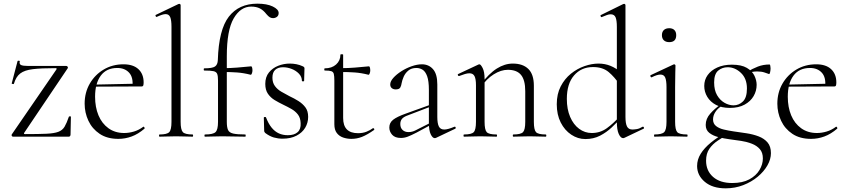

<svg xmlns="http://www.w3.org/2000/svg" viewBox="-20 -746 4631 1048"><path d="M44 -12 288 -367Q292 -374 283 -374Q205 -374 159.5 -368.5Q114 -363 90.5 -345Q67 -327 56 -289Q55 -286 49 -287.5Q43 -289 44 -291L76 -413Q77 -415 83 -414.5Q89 -414 88 -412Q84 -396 95 -391Q106 -386 135 -386Q170 -386 221 -386Q272 -386 342 -386Q346 -386 349 -382Q352 -378 350 -374L112 -21Q108 -14 117 -14Q191 -14 233.5 -16Q276 -18 298.5 -26.5Q321 -35 332.5 -54.5Q344 -74 356 -109Q357 -111 362 -111Q367 -111 367 -109L365 -11Q365 -7 362.5 -3.5Q360 0 356 0Q309 0 257.5 0Q206 0 153.5 0Q101 0 51 0Q47 0 44.5 -4Q42 -8 44 -12Z M626 12Q565 12 524 -15.5Q483 -43 462.5 -87Q442 -131 442 -180Q442 -241 470 -289.5Q498 -338 546 -366.5Q594 -395 654 -395Q707 -395 735.5 -368.5Q764 -342 764 -296Q764 -285 762 -279.5Q760 -274 752 -274H703Q708 -324 684.5 -349.5Q661 -375 620 -375Q561 -375 530 -333Q499 -291 499 -218Q499 -161 517.5 -116.5Q536 -72 572 -46Q608 -20 658 -20Q684 -20 711 -28Q738 -36 762 -54Q764 -56 767.5 -51.5Q771 -47 769 -44Q734 -14 698.5 -1Q663 12 626 12ZM486 -273 485 -284 715 -289V-274Z M851 0Q848 0 848 -6Q848 -12 851 -12Q892 -12 904 -25Q916 -38 916 -81V-600Q916 -636 909 -652.5Q902 -669 884 -669Q868 -669 836 -654Q832 -652 829.5 -658Q827 -664 831 -665L954 -724Q956 -725 959 -725Q961 -725 963.5 -723Q966 -721 966 -718V-81Q966 -39 977.5 -25.5Q989 -12 1031 -12Q1034 -12 1034 -6Q1034 0 1031 0Q1014 0 990.5 -1Q967 -2 941 -2Q916 -2 892 -1Q868 0 851 0Z M1099 0Q1096 0 1096 -6Q1096 -12 1099 -12Q1143 -12 1156.5 -25Q1170 -38 1170 -81V-306Q1170 -331 1165.5 -342.5Q1161 -354 1145.5 -357.5Q1130 -361 1095 -361Q1092 -361 1092 -367Q1092 -373 1095 -373Q1139 -373 1153.5 -383Q1168 -393 1169 -418Q1174 -584 1229 -655Q1284 -726 1385 -726Q1437 -726 1469 -710.5Q1501 -695 1501 -675Q1501 -661 1491.5 -654Q1482 -647 1470 -647Q1461 -647 1453 -651.5Q1445 -656 1434 -669Q1418 -690 1398.5 -700Q1379 -710 1351 -710Q1293 -710 1255.5 -645.5Q1218 -581 1218 -439V-81Q1218 -52 1224.5 -37Q1231 -22 1253 -17Q1275 -12 1319 -12Q1321 -12 1321 -6Q1321 0 1319 0Q1286 0 1255.5 -1Q1225 -2 1193 -2Q1167 -2 1142.5 -1Q1118 0 1099 0ZM1348 -338Q1309 -348 1273.5 -350.5Q1238 -353 1198 -353V-374Q1237 -374 1273.5 -377Q1310 -380 1351 -384Q1354 -384 1356 -377.5Q1358 -371 1358 -361Q1358 -354 1355 -345.5Q1352 -337 1348 -338Z M1467 -322Q1467 -295 1480.5 -276.5Q1494 -258 1515.5 -245.5Q1537 -233 1560 -221Q1586 -209 1609 -194.5Q1632 -180 1647 -160Q1662 -140 1662 -108Q1662 -76 1646 -49Q1630 -22 1598.5 -5.5Q1567 11 1522 11Q1498 11 1475 4.5Q1452 -2 1428 -20Q1426 -22 1424 -25Q1422 -28 1422 -32L1420 -104Q1420 -107 1425.5 -107.5Q1431 -108 1432 -105Q1445 -71 1462.5 -49.5Q1480 -28 1502 -18Q1524 -8 1551 -8Q1586 -8 1604.5 -24.5Q1623 -41 1621 -74Q1620 -103 1606 -121Q1592 -139 1571 -151Q1550 -163 1527 -174Q1502 -186 1479.5 -199.5Q1457 -213 1442.5 -234Q1428 -255 1428 -288Q1428 -326 1448 -350.5Q1468 -375 1498.5 -387Q1529 -399 1562 -399Q1580 -399 1598 -395.5Q1616 -392 1633 -384Q1642 -380 1642 -373Q1642 -358 1641 -341Q1640 -324 1640 -304Q1640 -302 1634 -302Q1628 -302 1628 -304Q1628 -327 1611.5 -344Q1595 -361 1571.5 -370Q1548 -379 1525 -379Q1498 -379 1482.5 -365Q1467 -351 1467 -322Z M1898 12Q1874 12 1852.5 4.5Q1831 -3 1818 -20.5Q1805 -38 1805 -68V-306Q1805 -331 1802 -342.5Q1799 -354 1788 -357.5Q1777 -361 1753 -361Q1750 -361 1750 -367Q1750 -373 1753 -373Q1791 -373 1814.5 -394Q1838 -415 1838 -447Q1838 -450 1845.5 -450Q1853 -450 1853 -447V-102Q1853 -60 1873.5 -39.5Q1894 -19 1934 -19Q1961 -19 1981.5 -27.5Q2002 -36 2015 -46Q2019 -48 2022 -43.5Q2025 -39 2021 -36Q1984 -10 1956 1Q1928 12 1898 12ZM1991 -338Q1952 -348 1916.5 -350.5Q1881 -353 1841 -353V-374Q1880 -374 1916.5 -377Q1953 -380 1994 -384Q1997 -384 1999 -377.5Q2001 -371 2001 -361Q2001 -354 1998 -345.5Q1995 -337 1991 -338Z M2361 6Q2357 8 2353 8Q2341 8 2331 -13Q2321 -34 2321 -74V-255Q2321 -304 2311.5 -330Q2302 -356 2286.5 -365.5Q2271 -375 2253 -375Q2226 -375 2209 -361Q2192 -347 2183.5 -327.5Q2175 -308 2172 -291Q2171 -281 2165.5 -269.5Q2160 -258 2140 -258Q2127 -258 2118.5 -265Q2110 -272 2110 -285Q2110 -302 2127 -321Q2144 -340 2170.5 -357Q2197 -374 2227 -384.5Q2257 -395 2283 -395Q2320 -395 2343.5 -368.5Q2367 -342 2367 -285V-108Q2367 -72 2375.5 -55.5Q2384 -39 2405 -39Q2424 -39 2460 -54Q2465 -56 2467 -50.5Q2469 -45 2464 -43ZM2168 7Q2136 7 2120.5 -10.5Q2105 -28 2105 -50Q2105 -76 2126 -92.5Q2147 -109 2195 -126L2331 -175L2333 -165L2205 -116Q2183 -108 2174 -97Q2165 -86 2165 -69Q2165 -48 2177.5 -36.5Q2190 -25 2209 -25Q2220 -25 2229.5 -27.5Q2239 -30 2247 -34L2340 -81L2342 -70L2255 -23Q2224 -7 2205.5 0Q2187 7 2168 7Z M2782 0Q2779 0 2779 -6Q2779 -12 2782 -12Q2823 -12 2835 -25Q2847 -38 2847 -81V-248Q2847 -309 2824 -337Q2801 -365 2752 -365Q2714 -365 2674.5 -340Q2635 -315 2606 -271L2602 -283Q2649 -345 2692 -372Q2735 -399 2779 -399Q2834 -399 2864 -369.5Q2894 -340 2894 -278V-81Q2894 -38 2905.5 -25Q2917 -12 2959 -12Q2962 -12 2962 -6Q2962 0 2959 0Q2942 0 2919 -1Q2896 -2 2871 -2Q2846 -2 2822.5 -1Q2799 0 2782 0ZM2513 0Q2510 0 2510 -6Q2510 -12 2513 -12Q2554 -12 2566 -25Q2578 -38 2578 -81V-281Q2578 -315 2570 -330.5Q2562 -346 2542 -346Q2532 -346 2518 -342Q2504 -338 2486 -331Q2482 -330 2479.5 -335Q2477 -340 2481 -342L2592 -394Q2594 -395 2597 -395Q2604 -395 2614.5 -374.5Q2625 -354 2625 -315V-81Q2625 -38 2636.5 -25Q2648 -12 2690 -12Q2693 -12 2693 -6Q2693 0 2690 0Q2673 0 2650 -1Q2627 -2 2602 -2Q2577 -2 2553.5 -1Q2530 0 2513 0Z M3175 13Q3134 13 3098 -11Q3062 -35 3040.5 -77.5Q3019 -120 3019 -177Q3019 -233 3040.5 -274.5Q3062 -316 3096 -343.5Q3130 -371 3170 -385Q3210 -399 3247 -399Q3282 -399 3312.5 -386.5Q3343 -374 3369 -351L3360 -287Q3335 -325 3302.5 -352.5Q3270 -380 3217 -380Q3153 -380 3113.5 -334.5Q3074 -289 3074 -206Q3074 -150 3092 -108Q3110 -66 3141 -43Q3172 -20 3210 -20Q3256 -20 3292 -46Q3328 -72 3360 -108L3368 -101Q3347 -77 3319 -50.5Q3291 -24 3255.5 -5.5Q3220 13 3175 13ZM3394 -718V-108Q3394 -72 3402.5 -55.5Q3411 -39 3432 -39Q3442 -39 3456.5 -41.5Q3471 -44 3487 -54Q3492 -56 3494.5 -50.5Q3497 -45 3492 -43L3389 6Q3385 8 3381 8Q3368 8 3357.5 -14.5Q3347 -37 3347 -81V-599Q3347 -635 3340 -651.5Q3333 -668 3313 -668Q3304 -668 3293 -664Q3282 -660 3265 -653Q3261 -651 3258.5 -657Q3256 -663 3260 -664L3382 -724Q3384 -725 3387 -725Q3389 -725 3391.5 -723Q3394 -721 3394 -718Z M3552 0Q3550 0 3550 -6Q3550 -12 3552 -12Q3593 -12 3605.5 -25Q3618 -38 3618 -81V-270Q3618 -306 3611 -322.5Q3604 -339 3585 -339Q3576 -339 3564.5 -335.5Q3553 -332 3537 -324Q3533 -323 3530.5 -328.5Q3528 -334 3532 -336L3656 -394Q3659 -395 3660 -395Q3662 -395 3664.5 -393Q3667 -391 3667 -388Q3667 -381 3666 -349.5Q3665 -318 3665 -271V-81Q3665 -38 3676.5 -25Q3688 -12 3730 -12Q3733 -12 3733 -6Q3733 0 3730 0Q3713 0 3690 -1Q3667 -2 3641 -2Q3616 -2 3593 -1Q3570 0 3552 0ZM3633 -516Q3614 -516 3603.5 -526Q3593 -536 3593 -554Q3593 -572 3603.5 -582Q3614 -592 3633 -592Q3651 -592 3661 -582Q3671 -572 3671 -554Q3671 -516 3633 -516Z M3941 282Q3869 282 3827 246.5Q3785 211 3785 160Q3785 125 3804.5 93.5Q3824 62 3860 32.5Q3896 3 3945 -25L3955 -14Q3926 3 3898 21.5Q3870 40 3852 66Q3834 92 3834 131Q3834 186 3872 219.5Q3910 253 3977 253Q4033 253 4070 233Q4107 213 4125.5 182Q4144 151 4144 119Q4144 87 4127.5 68Q4111 49 4084 38.5Q4057 28 4025 23Q3993 18 3961 14Q3931 10 3901.5 2.5Q3872 -5 3852 -20.5Q3832 -36 3832 -64Q3832 -98 3857 -126Q3882 -154 3910 -173L3917 -166Q3897 -154 3884.5 -134.5Q3872 -115 3872 -94Q3872 -71 3888.5 -58Q3905 -45 3930.5 -39Q3956 -33 3983 -29Q4019 -24 4055 -18.5Q4091 -13 4121 -1.5Q4151 10 4169.5 31.5Q4188 53 4188 90Q4188 123 4169 156.5Q4150 190 4116 218.5Q4082 247 4037 264.5Q3992 282 3941 282ZM3964 -157Q3919 -157 3888 -173.5Q3857 -190 3840.5 -217.5Q3824 -245 3824 -277Q3824 -310 3842.5 -336Q3861 -362 3895 -377.5Q3929 -393 3975 -393Q4027 -393 4056.5 -375.5Q4086 -358 4098 -332.5Q4110 -307 4110 -283Q4110 -250 4093.5 -221.5Q4077 -193 4044.5 -175Q4012 -157 3964 -157ZM3984 -171Q4013 -171 4035 -192Q4057 -213 4057 -263Q4057 -317 4024.5 -348Q3992 -379 3952 -379Q3922 -379 3900 -360.5Q3878 -342 3878 -296Q3878 -254 3894 -226.5Q3910 -199 3934.5 -185Q3959 -171 3984 -171ZM4057 -319V-353Q4087 -371 4116.5 -382.5Q4146 -394 4181 -394Q4183 -394 4184.5 -387Q4186 -380 4186 -373Q4186 -363 4183.5 -351.5Q4181 -340 4177 -342Q4169 -345 4152.5 -350.5Q4136 -356 4113 -356Q4100 -356 4088.5 -354Q4077 -352 4066 -349Z M4407 12Q4346 12 4305 -15.5Q4264 -43 4243.5 -87Q4223 -131 4223 -180Q4223 -241 4251 -289.5Q4279 -338 4327 -366.5Q4375 -395 4435 -395Q4488 -395 4516.5 -368.5Q4545 -342 4545 -296Q4545 -285 4543 -279.5Q4541 -274 4533 -274H4484Q4489 -324 4465.5 -349.5Q4442 -375 4401 -375Q4342 -375 4311 -333Q4280 -291 4280 -218Q4280 -161 4298.5 -116.5Q4317 -72 4353 -46Q4389 -20 4439 -20Q4465 -20 4492 -28Q4519 -36 4543 -54Q4545 -56 4548.5 -51.5Q4552 -47 4550 -44Q4515 -14 4479.5 -1Q4444 12 4407 12ZM4267 -273 4266 -284 4496 -289V-274Z"/></svg>

Font: Cormorant Light
Style: Regular
Weight: 300
Designer: Christian Thalmann (Catharsis Fonts)
Foundry: Catharsis Fonts
Version: Version 4.000